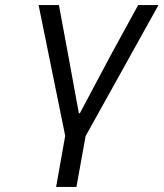

<svg xmlns="http://www.w3.org/2000/svg" viewBox="-20 -536 644 756"><path d="M237 0 132 -516H212L249.5 -314L290.5 -90H294.5L413.5 -314L524 -516H604L317 0L281 200H201L236.5 0Z"/></svg>

Font: JuliaMono Light
Style: Italic
Weight: 300
Italic angle: -9°
Monospace: yes
Designer: cormullion
Foundry: corm
Version: Version 0.054; ttfautohint (v1.8.4)